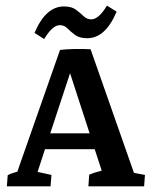

<svg xmlns="http://www.w3.org/2000/svg" viewBox="-20 -661 535 681"><path d="M301.3 -486.3 455.1 -47.9 494.1 -40.5 491.2 0H293.5L296.4 -41.5Q314.5 -49.3 340.8 -55.7L315.9 -131.8H139.6L113.3 -51.3L162.6 -40.5L159.2 0H4.4L7.3 -39.6Q20 -46.4 41.5 -52.2L192.9 -483.9Q240.7 -489.3 301.3 -486.3ZM158.2 -188H297.9L228.5 -401.4ZM136.7 -522.5 102.5 -544.4Q142.1 -638.2 207 -638.2Q233.9 -638.2 249.3 -626.7Q264.6 -615.2 276.4 -603.8Q288.1 -592.3 303.7 -592.3Q330.1 -592.3 359.4 -641.1L393.6 -619.6Q354 -525.4 289.1 -525.4Q262.2 -525.4 246.6 -536.9Q231 -548.3 219.5 -560.1Q208 -571.8 192.4 -571.8Q166 -571.8 136.7 -522.5Z"/></svg>

Font: Markazi Text SemiBold
Style: Regular
Weight: 600
Designer: Borna Izadpanah (Arabic designer), Fiona Ross (Arabic design director) and Florian Runge (Latin designer)
Foundry: Borna Izadpanah and Florian Runge
Version: Version 1.001; ttfautohint (v1.8.3)